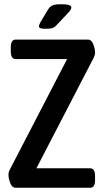

<svg xmlns="http://www.w3.org/2000/svg" viewBox="-20 -887 490 907"><path d="M53 0Q37 0 28.5 -22Q20 -44 20 -62Q20 -67 21 -72Q22 -77 26 -85L297 -608H54Q31 -608 31 -644V-664Q31 -700 54 -700H396Q412 -700 420.5 -678Q429 -656 429 -638Q429 -627 423 -615L152 -92H406Q429 -92 429 -56V-36Q429 0 406 0ZM194 -751Q164 -751 164 -762Q164 -769 172 -784L207 -842Q216 -857 229 -862Q242 -867 268 -867Q296 -867 306.5 -863Q317 -859 317 -851Q317 -841 296 -820L245 -766Q235 -756 224.5 -753.5Q214 -751 194 -751Z"/></svg>

Font: Asap Condensed Medium
Style: Regular
Weight: 500
Width: 3
Designer: Pablo Cosgaya
Foundry: Omnibus-Type
Version: Version 3.001; ttfautohint (v1.8.4.7-5d5b)